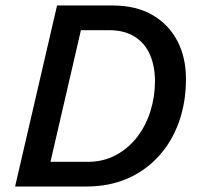

<svg xmlns="http://www.w3.org/2000/svg" viewBox="-20 -680 733 700"><path d="M35 0 188 -660H390Q476 -660 535.5 -625.5Q595 -591 626.5 -531Q658 -471 658 -392Q658 -307 632.5 -235.5Q607 -164 559 -111Q511 -58 444.5 -29Q378 0 295 0ZM164 -90H300Q357 -90 402.5 -114.5Q448 -139 480 -180.5Q512 -222 528.5 -275Q545 -328 545 -384Q545 -438 527 -480Q509 -522 471.5 -546Q434 -570 377 -570H275Z"/></svg>

Font: Kantumruy Pro Medium
Style: Italic
Weight: 500
Italic angle: -13°
Designer: Sovichet Tep
Foundry: Sovichet Tep
Version: Version 1.002